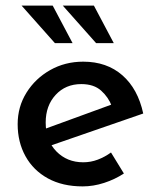

<svg xmlns="http://www.w3.org/2000/svg" viewBox="-20 -655 565 685"><path d="M275 10Q203 10 151 -18.5Q99 -47 71 -97.5Q43 -148 43 -212Q43 -274 74.5 -324.5Q106 -375 159 -405Q212 -435 277 -435Q361 -435 416.5 -386.5Q472 -338 491 -250L150 -132L126 -190L400 -290L379 -276Q367 -308 341 -331.5Q315 -355 270 -355Q214 -355 178.5 -316.5Q143 -278 143 -218Q143 -154 181 -115Q219 -76 277 -76Q304 -76 329 -85.5Q354 -95 376 -111L422 -36Q390 -15 351.5 -2.5Q313 10 275 10ZM57 -635H168L239 -501H176ZM204 -635H315L386 -501H323Z"/></svg>

Font: Reem Kufi
Style: Regular
Weight: 400
Designer: Khaled Hosny
Version: Version 1.6